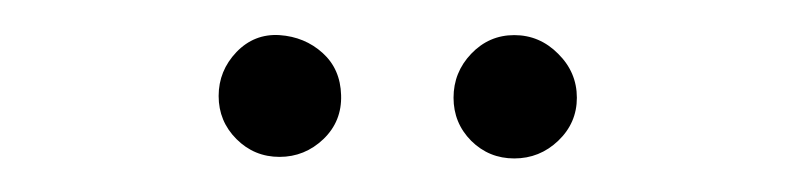

<svg xmlns="http://www.w3.org/2000/svg" viewBox="-20 -618 462 111"><path d="M116.7 -537.6Q106.4 -547.9 106.4 -562.5Q106.4 -577.1 116.7 -587.9Q127 -598.6 141.6 -597.7Q156.2 -596.7 166.5 -587.4Q176.8 -578.1 177.2 -563Q177.7 -547.9 167 -537.6Q156.2 -527.3 141.6 -527.3Q127 -527.3 116.7 -537.6ZM252.4 -536.6Q242.2 -546.9 242.2 -561.5Q242.2 -576.2 252.4 -586.9Q262.7 -597.7 277.3 -597.7Q292 -597.7 302.7 -586.9Q313.5 -576.2 313.5 -561.5Q313.5 -546.9 302.7 -536.6Q292 -526.4 277.3 -526.4Q262.7 -526.4 252.4 -536.6Z"/></svg>

Font: Buda Light
Style: Regular
Weight: 300
Version: Version 1.003